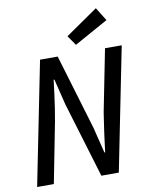

<svg xmlns="http://www.w3.org/2000/svg" viewBox="-94 -939 788 1007"><g transform="rotate(-10 300.0 -435.0)"><path d="M21 0 152 -655H246L366 -254L400 -117H404Q407 -141 410.5 -169.5Q414 -198 418 -226.5Q422 -255 426 -280.5Q430 -306 433 -327L498 -655H587L456 0H363L242 -401L208 -539H204Q200 -505 195 -467Q190 -429 184.5 -392Q179 -355 173 -323L110 0ZM351 -699 315 -751 487 -870 531 -799Z"/></g></svg>

Font: Source Code Pro ExtraLight Medium
Style: Italic
Weight: 500
Italic angle: -11°
Monospace: yes
Version: Version 1.016;hotconv 1.0.116;makeotfexe 2.5.65601